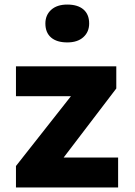

<svg xmlns="http://www.w3.org/2000/svg" viewBox="-20 -822 590 842"><path d="M50 0V-94L291 -400H50V-531H490V-434L259 -131H498V0ZM275 -636Q229 -636 204 -657.5Q179 -679 179 -719Q179 -756 204.5 -779Q230 -802 275 -802Q321 -802 346 -780.5Q371 -759 371 -719Q371 -682 345.5 -659Q320 -636 275 -636Z"/></svg>

Font: Readex Pro
Style: Bold
Weight: 700
Designer: Bonnie Shaver-Troup, Thomas Jockin
Foundry: Lexend
Version: Version 1.203; ttfautohint (v1.8.3)